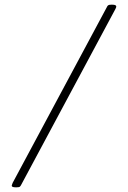

<svg xmlns="http://www.w3.org/2000/svg" viewBox="-20 -723 546 819"><path d="M47 76Q30 76 30 69Q30 67 31.5 64Q33 61 34 57L436 -693Q438 -698 441.5 -700.5Q445 -703 455 -703H459Q476 -703 476 -695Q476 -693 475 -690.5Q474 -688 472 -684L70 66Q68 70 65 73Q62 76 51 76Z"/></svg>

Font: Asap Expanded Thin
Style: Regular
Weight: 100
Width: 7
Designer: Pablo Cosgaya
Foundry: Omnibus-Type
Version: Version 3.001; ttfautohint (v1.8.4.7-5d5b)